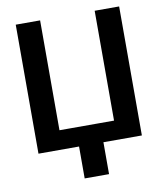

<svg xmlns="http://www.w3.org/2000/svg" viewBox="-95 -788 893 1042"><g transform="rotate(-10 351.5 -267.5)"><path d="M63 0V-710.9H197.3V-105.5H498V-710.9H632.8V0ZM420.9 -101.1V175.8H286.6V-101.1Z"/></g></svg>

Font: Roboto SemiBold
Style: Regular
Weight: 600
Designer: Christian Robertson
Foundry: Google
Version: Version 3.009; 2024